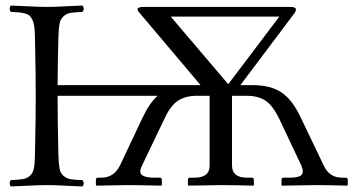

<svg xmlns="http://www.w3.org/2000/svg" viewBox="-20 -670 1283 695"><path d="M806.2 -365.2 991.2 -609.9H598.1ZM191.4 -108.9Q192.4 -76.7 195.6 -59.8Q198.7 -43 210 -33.4Q221.2 -23.9 234.9 -21.5Q248.5 -19 278.3 -18.1Q282.7 -13.7 283 -6.6Q283.2 0.5 278.3 4.9Q256.8 4.4 216.8 2.2Q176.8 0 149.4 0Q121.6 0 80.8 2.2Q40 4.4 19.5 4.9Q15.1 0.5 15.1 -6.6Q15.1 -13.7 19.5 -18.1Q49.3 -19.5 63 -21.7Q76.7 -23.9 87.9 -33.4Q99.1 -43 102.5 -60.1Q106 -77.1 106.4 -108.9Q109.4 -233.4 109.4 -320.8Q109.4 -411.1 106.4 -536.1Q106 -557.6 104.5 -571.5Q103 -585.4 98.4 -595.7Q93.8 -606 88.6 -611.6Q83.5 -617.2 72.3 -620.6Q61 -624 50.3 -625Q39.6 -626 19.5 -627Q15.1 -631.3 15.1 -638.4Q15.1 -645.5 19.5 -649.9Q41 -649.4 81.1 -647.2Q121.1 -645 148.4 -645Q176.3 -645 217 -647.2Q257.8 -649.4 278.3 -649.9Q282.7 -645.5 283 -638.4Q283.2 -631.3 278.3 -627Q248.5 -625.5 235.1 -623.3Q221.7 -621.1 210.4 -611.3Q199.2 -601.6 195.8 -585Q192.4 -568.4 191.4 -536.1Q189 -445.8 188.5 -361.8H670.9H706.1L483.9 -625Q465.8 -645 501 -645H1030.8Q1043 -645 1048.6 -641.1Q1054.2 -637.2 1047.9 -625L850.1 -361.8H895Q960 -361.8 999.5 -335Q1039.1 -308.1 1068.8 -244.1L1151.9 -70.8Q1171.9 -26.9 1217.8 -26.9H1230Q1238.8 -26.9 1238.8 -19V0L1236.8 2Q1163.6 0 1125 0L1001 2L999 0V-19Q999 -26.9 1006.8 -26.9H1028.8Q1061 -26.9 1071 -36.4Q1081.1 -45.9 1070.8 -70.8L988.8 -244.1Q965.8 -290 939.5 -306.6Q913.1 -323.2 874 -323.2H819.8V-70.8Q819.8 -26.9 874 -26.9H891.1Q898.9 -26.9 898.9 -19V0L897 2Q819.8 0 780.8 0L662.1 2L660.2 0V-19Q660.2 -26.9 668 -26.9H684.1Q739.3 -26.9 738.8 -70.8V-323.2H736.8H691.9Q652.8 -323.2 626 -306.6Q599.1 -290 577.1 -244.1L494.1 -70.8Q481.9 -46.9 493.4 -36.9Q504.9 -26.9 537.1 -26.9H558.1Q565.9 -26.9 565.9 -19V0L564 2Q476.1 0 439.9 0L329.1 2L327.1 0V-19Q327.1 -26.9 335 -26.9H347.2Q392.1 -26.9 414.1 -70.8L496.1 -244.1Q521 -296.9 550.3 -323.2H188.5V-319.8Q188.5 -232.4 191.4 -108.9Z"/></svg>

Font: Linux Libertine Display
Style: Regular
Weight: 400
Designer: Philipp H. Poll
Foundry: Philipp H. Poll
Version: Version 5.0.9